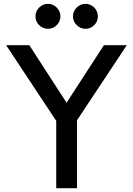

<svg xmlns="http://www.w3.org/2000/svg" viewBox="-20 -987 697 1007"><path d="M231.9 -835.9Q205.1 -835.9 185.5 -855Q166 -874 166 -901.1Q166 -928.2 185.5 -947.5Q205.1 -966.8 231.9 -966.8Q257.8 -966.8 277.3 -947.5Q296.9 -928.2 296.9 -901.1Q296.9 -874 277.3 -855Q257.8 -835.9 231.9 -835.9ZM428.2 -835.9Q402.3 -835.9 382.6 -855Q362.8 -874 362.8 -901.1Q362.8 -928.2 382.3 -947.5Q401.9 -966.8 428.2 -966.8Q455.1 -966.8 474.1 -947.5Q493.2 -928.2 493.2 -901.1Q493.2 -874 474.1 -855Q455.1 -835.9 428.2 -835.9ZM383.8 -356V0H274.9V-353L12.2 -750H133.8L329.1 -448.2L524.9 -750H645Z"/></svg>

Font: Oakes Grotesk
Style: Medium
Weight: 500
Designer: Samuel Oakes
Foundry: Samuel Oakes
Version: Version 1.0 | wf-rip DC20170320